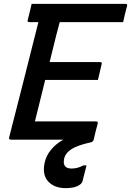

<svg xmlns="http://www.w3.org/2000/svg" viewBox="-20 -720 676 990"><path d="M35 0Q25 0 27 -11Q103 -307 178 -606H131Q119 -606 123 -617Q129 -640 133.5 -659Q138 -678 143 -700H627Q639 -700 635 -689Q629 -667 624.5 -648Q620 -629 615 -606H288Q284 -590 279.5 -574Q275 -558 271 -542Q262 -507 253.5 -471.5Q245 -436 236 -400H497Q502 -400 504 -396.5Q506 -393 504 -389Q501 -377 495.5 -352.5Q490 -328 485 -308H213Q200 -254 186.5 -200.5Q173 -147 160 -94H475Q486 -94 484 -83Q480 -69 474 -46Q468 -23 463 0Q462 4 459 8Q456 12 448 14Q378 29 346.5 50.5Q315 72 310 102Q302 149 349 149Q381 149 409 133H426Q423 146 419 161Q415 176 405 216Q401 229 379.5 239.5Q358 250 318 250Q261 250 229 216Q197 182 210 120Q218 82 244 51Q270 20 307 0Z"/></svg>

Font: Recursive Mn Lnr St Med
Style: Italic
Weight: 500
Italic angle: -15°
Monospace: yes
Version: Version 1.079;hotconv 1.0.112;makeotfexe 2.5.65598; ttfautoh